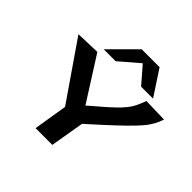

<svg xmlns="http://www.w3.org/2000/svg" viewBox="-225 -1166 1387 1387"><g transform="rotate(45 468.0 -472.5)"><path d="M324 0 366 -259 63 -699 250 -705 463 -370Q534 -430 581 -472Q628 -514 658 -545.5Q688 -577 706.5 -606Q725 -635 738 -670Q746 -687 751 -705L936 -700Q933 -691 930 -683Q927 -675 924 -667Q911 -636 889 -603.5Q867 -571 825 -527Q783 -483 714 -418.5Q645 -354 539 -259L495 0ZM269 -751 463 -945H646L773 -751H651L540 -879L391 -751Z"/></g></svg>

Font: Georama Extra Expanded SemiBold
Style: Italic
Weight: 600
Width: 8
Italic angle: -9°
Designer: Jean-Baptiste Levee
Foundry: Production Type
Version: Version 1.000